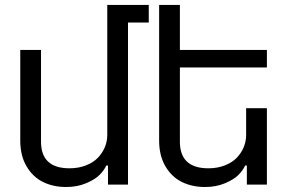

<svg xmlns="http://www.w3.org/2000/svg" viewBox="-20 -747 1162 777"><path d="M414.1 -200.2V-727.1H582V-655.8H498V0H417V-77.1H410.2Q400.9 -57.1 382.6 -38.8Q364.3 -20.5 328.4 -5.4Q292.5 9.8 248 9.8Q195.3 9.8 154.1 -10.5Q112.8 -30.8 87.4 -74Q62 -117.2 62 -178.2V-544.9H146V-173.8Q146 -65.9 261.2 -65.9Q297.4 -65.9 327.1 -77.4Q356.9 -88.9 375.5 -107.9Q394 -127 404.1 -150.9Q414.1 -174.8 414.1 -200.2ZM976.1 -309.1H1060.1V0H979V-77.1H972.2Q962.9 -57.1 944.6 -38.8Q926.3 -20.5 890.4 -5.4Q854.5 9.8 810.1 9.8Q757.3 9.8 716.1 -10.5Q674.8 -30.8 649.4 -74Q624 -117.2 624 -178.2V-727.1H708V-544.9H1060.1V-474.1H708V-173.8Q708 -65.9 823.2 -65.9Q859.4 -65.9 889.2 -77.4Q918.9 -88.9 937.5 -107.9Q956.1 -127 966.1 -150.9Q976.1 -174.8 976.1 -200.2Z"/></svg>

Font: Telcell.Market
Style: Regular
Weight: 400
Designer: Rasmus Andersson, Sedrak Mkrtchyan
Version: Version 3.019;git-0a5106e0b